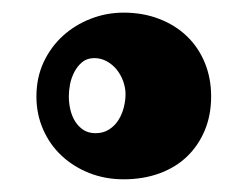

<svg xmlns="http://www.w3.org/2000/svg" viewBox="-20 -742 390 301"><path d="M176.8 -594.2Q176.8 -604.5 173.1 -614.7Q169.4 -625 162.8 -633.1Q156.2 -641.1 147.2 -646Q138.2 -650.9 127.9 -650.9Q116.7 -650.9 109.1 -644.8Q101.6 -638.7 96.7 -629.4Q91.8 -620.1 89.8 -609.9Q87.9 -599.6 87.9 -590.8Q87.9 -580.6 90.3 -570.1Q92.8 -559.6 97.9 -551.5Q103 -543.5 110.8 -538.3Q118.7 -533.2 129.9 -533.2Q142.1 -533.2 151.1 -539.1Q160.2 -544.9 165.8 -554Q171.4 -563 174.1 -573.7Q176.8 -584.5 176.8 -594.2ZM311 -590.8Q311 -561.5 301 -537.6Q291 -513.7 273.2 -496.6Q255.4 -479.5 230 -470.2Q204.6 -460.9 173.8 -460.9Q145 -460.9 120.1 -470.7Q95.2 -480.5 76.7 -497.8Q58.1 -515.1 47.6 -539.1Q37.1 -563 37.1 -590.8Q37.1 -620.1 48.3 -644.3Q59.6 -668.5 78.6 -685.8Q97.7 -703.1 122.3 -712.6Q147 -722.2 173.8 -722.2Q204.1 -722.2 229.5 -712.4Q254.9 -702.6 272.9 -685.3Q291 -668 301 -643.8Q311 -619.6 311 -590.8Z"/></svg>

Font: Ribeye
Style: Regular
Weight: 400
Designer: Astigmatic (AOETI)
Foundry: Astigmatic (AOETI)
Version: Version 1.000